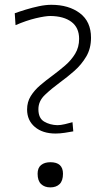

<svg xmlns="http://www.w3.org/2000/svg" viewBox="-20 -790 467 820"><path d="M217.3 -219.7Q162.1 -219.7 128.9 -247.8Q95.7 -275.9 95.7 -322.3Q95.7 -354.5 111.3 -379.6Q127 -404.8 151.6 -425.8Q176.3 -446.8 203.6 -466.8Q231.9 -487.8 258.1 -510.3Q284.2 -532.7 301 -560.5Q317.9 -588.4 317.9 -624Q317.9 -671.9 285.2 -696.5Q252.4 -721.2 194.8 -721.7Q173.8 -721.7 133.3 -712.2Q92.8 -702.6 46.4 -682.6L43 -733.4Q63 -740.7 90.1 -749Q117.2 -757.3 146 -763.4Q174.8 -769.5 199.2 -769.5Q273.9 -769.5 321.3 -733.6Q368.7 -697.8 368.7 -628.9Q368.7 -583 348.4 -548.6Q328.1 -514.2 297.9 -487.5Q267.6 -460.9 236.8 -438.5Q200.2 -411.6 172.1 -385Q144 -358.4 144 -323.7Q144 -285.2 168.5 -270.8Q192.9 -256.3 225.1 -255.4Q238.8 -255.4 257.6 -259.8Q276.4 -264.2 289.6 -268.1L293 -229Q278.3 -226.1 256.8 -222.9Q235.4 -219.7 217.3 -219.7ZM194.8 10.3Q170.4 10.3 155.5 -3.9Q140.6 -18.1 140.6 -47.9Q140.6 -73.2 155.5 -85.2Q170.4 -97.2 195.3 -97.2Q249 -97.2 249 -47.9Q249 -18.1 234.6 -3.9Q220.2 10.3 194.8 10.3Z"/></svg>

Font: Pinar-DS2-FD Light
Style: Regular
Weight: 300
Designer: Amin Abedi
Version: Version 2.000